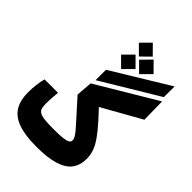

<svg xmlns="http://www.w3.org/2000/svg" viewBox="-264 -1016 1126 1126"><g transform="rotate(45 299.0 -452.5)"><path d="M262.2 4.9Q164.6 4.9 107.4 -16.6Q50.3 -38.1 25.9 -80.6Q1.5 -123 1.5 -185.5Q1.5 -217.3 5.4 -250Q9.3 -282.7 16.6 -308.6H127.9Q125 -283.2 123.5 -256.8Q122.1 -230.5 122.1 -215.3Q122.1 -191.9 126.2 -177Q130.4 -162.1 144 -153.8Q157.7 -145.5 185.8 -142.3Q213.9 -139.2 262.2 -139.2Q307.6 -139.2 334.7 -142.3Q361.8 -145.5 373.8 -152.3Q385.7 -159.2 385.7 -170.9Q385.7 -183.1 377.4 -197.3Q369.1 -211.4 350.1 -233.4Q331.1 -255.4 298.3 -291.3Q265.6 -327.1 216.3 -382.3L224.1 -482.9L595.2 -704.6L597.7 -555.2L287.1 -380.4L310.5 -466.8Q373 -402.3 413.8 -356.7Q454.6 -311 478 -276.9Q501.5 -242.7 511.2 -213.6Q521 -184.6 521 -153.3Q521 -100.6 494.6 -65.4Q468.3 -30.3 411.1 -12.7Q354 4.9 262.2 4.9ZM231 -516.6 231.4 -603 585 -818.4 584.5 -729.5ZM291 -668.5 231 -728.5 291 -788.6 351.1 -728.5ZM386.7 -722.2 326.7 -782.2 386.7 -842.8 446.8 -782.2ZM313 -794.4 255.4 -851.6 313 -909.7 370.6 -851.6Z"/></g></svg>

Font: Cascadia Mono
Style: Regular
Weight: 400
Monospace: yes
Designer: Aaron Bell
Foundry: Saja Typeworks
Version: Version 2404.023